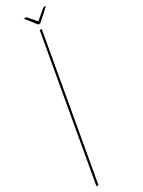

<svg xmlns="http://www.w3.org/2000/svg" viewBox="-237 -896 684 921"><g transform="rotate(-30 105.0 -435.5)"><path d="M-7 0H4L143 -785H132ZM139.5 -811.5H150.5L216.5 -871H202L147 -824.5L107 -871H93Z"/></g></svg>

Font: Anybody Thin Condensed
Style: Italic
Weight: 100
Width: 3
Italic angle: -10°
Version: Version 1.113;gftools[0.9.25]